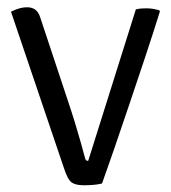

<svg xmlns="http://www.w3.org/2000/svg" viewBox="-20 -518 482 542"><path d="M363.5 -491.5Q372 -493.5 379.2 -494Q386.5 -494.5 393 -494.5Q403.5 -494.5 412.2 -493Q421 -491.5 429.5 -489L431.5 -486Q413 -426.5 390.5 -358.8Q368 -291 345.2 -223.8Q322.5 -156.5 302.5 -98.2Q282.5 -40 268 0Q256 3 242.2 4Q228.5 5 216.5 5Q193.5 5 182.2 -3Q171 -11 160.5 -43.5L11 -485Q26.5 -492.5 36.8 -495Q47 -497.5 56.5 -497.5Q70 -497.5 79.2 -491Q88.5 -484.5 93.5 -469L172.5 -231Q182 -203 191.5 -172Q201 -141 208.5 -114.2Q216 -87.5 220 -72Q221.5 -67 223 -65.5Q224.5 -64 229 -64Z"/></svg>

Font: Signika
Style: Regular
Weight: 300
Designer: Anna Giedry
Foundry: Anna Giedry
Version: Version 2.000